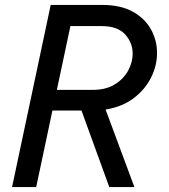

<svg xmlns="http://www.w3.org/2000/svg" viewBox="-20 -760 687 780"><path d="M29 0 186 -740H394Q471 -740 520.5 -712Q570 -684 594 -639.5Q618 -595 618 -545Q618 -494 594 -445.5Q570 -397 523.5 -361.5Q477 -326 409 -315L526 0H424L311 -311H193L127 0ZM393 -654H266L211 -395H358Q410 -395 446 -417Q482 -439 500.5 -473Q519 -507 519 -542Q519 -586 488.5 -620Q458 -654 393 -654Z"/></svg>

Font: Be Vietnam Pro
Style: Italic
Weight: 400
Italic angle: -12°
Designer: Lam Bao, Tony Le, Vietanh Nguyen
Foundry: Yellow Type Foundry
Version: Version 1.002; ttfautohint (v1.8.3)